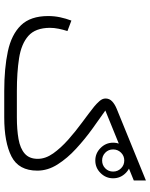

<svg xmlns="http://www.w3.org/2000/svg" viewBox="79 -787 708 906"><g transform="rotate(90 433.0 -334.0)"><path d="M653.3 -513.7Q653.3 -548.3 678.2 -573Q703.1 -597.7 737.3 -597.7Q772 -597.7 796.6 -573Q821.3 -548.3 821.3 -513.7Q821.3 -479.5 796.6 -454.6Q772 -429.7 737.3 -429.7Q703.1 -429.7 678.2 -454.6Q653.3 -479.5 653.3 -513.7ZM685.1 -513.7Q685.1 -491.7 700.4 -476.8Q715.8 -461.9 737.3 -461.9Q759.3 -461.9 774.4 -476.8Q789.6 -491.7 789.6 -513.7Q789.6 -535.6 774.4 -551Q759.3 -566.4 737.3 -566.4Q715.3 -566.4 700.2 -551Q685.1 -535.6 685.1 -513.7ZM533.7 0H410.2Q301.8 0 222.2 -17.1Q142.6 -34.2 99.1 -79.1Q55.7 -124 55.7 -207.5Q55.7 -236.3 61.5 -263.7Q67.4 -291 77.1 -316.9L126.5 -298.3Q120.1 -278.3 115.7 -256.8Q111.3 -235.4 111.3 -215.3Q111.8 -147 149.4 -113.8Q187 -80.6 254.2 -70.1Q321.3 -59.6 410.2 -59.6H533.2Q591.8 -59.6 636 -67.4Q680.2 -75.2 704.8 -96.7Q729.5 -118.2 729.5 -158.2Q729.5 -194.8 703.9 -231Q678.2 -267.1 639.2 -301.8Q600.1 -336.4 557.9 -367.4Q515.6 -398.4 482.4 -424.8Q468.8 -436 456.8 -449.7Q444.8 -463.4 444.8 -478Q444.8 -496.1 458 -508.8Q471.2 -521.5 493.7 -530.8L831.5 -668.5V-611.3L501.5 -477.1Q540 -450.2 588.4 -415.3Q636.7 -380.4 681.6 -339.1Q726.6 -297.9 755.9 -251.7Q785.2 -205.6 785.2 -156.2Q785.2 -68.4 718.3 -34.2Q651.4 0 533.7 0Z"/></g></svg>

Font: Vazirmatn FD NL ExtraLight
Style: Regular
Weight: 200
Designer: Saber Rastikerdar
Foundry: Saber Rastikerdar
Version: Version 33.003